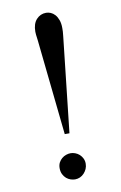

<svg xmlns="http://www.w3.org/2000/svg" viewBox="-81 -725 494 786"><g transform="rotate(-10 166.5 -332.0)"><path d="M220.2 -41.5Q220.2 -29.8 215.8 -19.8Q211.4 -9.8 204.1 -2Q196.8 5.9 187 10.3Q177.2 14.6 166.5 14.6Q158.2 14.6 148.4 11.5Q138.7 8.3 130.6 1.5Q122.6 -5.4 117.2 -16.1Q111.8 -26.9 111.8 -41.5Q111.8 -54.7 116.9 -64.5Q122.1 -74.2 129.9 -80.8Q137.7 -87.4 147.5 -90.8Q157.2 -94.2 166.5 -94.2Q175.8 -94.2 185.5 -90.6Q195.3 -86.9 202.9 -80.1Q210.4 -73.2 215.3 -63.5Q220.2 -53.7 220.2 -41.5ZM222.2 -604.5Q222.2 -598.6 221.9 -590.1Q221.7 -581.5 220.2 -571.8L176.3 -175.3H156.7L114.7 -571.8Q112.3 -588.9 111.6 -596.2Q110.8 -603.5 110.8 -608.9Q110.8 -642.1 127.2 -659.9Q143.6 -677.7 167.5 -677.7Q176.8 -677.7 186.3 -673.8Q195.8 -669.9 203.9 -661.1Q211.9 -652.3 217 -638.4Q222.2 -624.5 222.2 -604.5Z"/></g></svg>

Font: Doulos SIL
Style: Regular
Weight: 400
Designer: Walt Agee, Victor Gaultney, Peter Martin, Debbi Hosken
Foundry: SIL International
Version: Version 4.110; 2011; Maintenance release